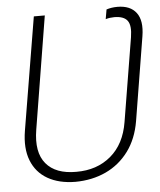

<svg xmlns="http://www.w3.org/2000/svg" viewBox="-53 -783 703 842"><g transform="rotate(-5 298.5 -362.5)"><path d="M245.1 11.2Q173.3 10.7 123.5 -17.8Q73.7 -46.4 52.5 -100.6Q31.2 -154.8 43.9 -231.4L126.5 -727.5H174.8L93.8 -231.4Q77.6 -133.3 119.9 -82.5Q162.1 -31.7 252.9 -32.2Q343.8 -31.7 405.3 -83.5Q466.8 -135.3 482.4 -231.4L543 -599.1Q551.3 -650.4 535.4 -671.9Q519.5 -693.4 477.5 -693.4Q467.8 -693.4 458.5 -692.1Q449.2 -690.9 439.5 -688L446.8 -730Q457 -733.4 469.5 -735.4Q481.9 -737.3 495.1 -737.3Q551.8 -737.3 578.1 -702.4Q604.5 -667.5 593.3 -599.1L533.2 -231.4Q520 -153.3 480 -99.4Q439.9 -45.4 379.6 -17.3Q319.3 10.7 245.1 11.2Z"/></g></svg>

Font: Inter 20pt ExtraLight
Style: Italic
Weight: 250
Italic angle: -9.3988°
Version: Version 4.001;git-66647c0bb